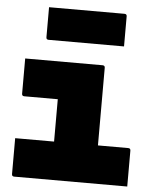

<svg xmlns="http://www.w3.org/2000/svg" viewBox="-55 -838 710 885"><g transform="rotate(5 300.0 -396.0)"><path d="M33 -177H213V-373H58Q47 -373 47 -384V-547H405Q416 -547 416 -536V-177H556Q567 -177 567 -166V0H44Q33 0 33 -11ZM136 -792H485Q496 -792 496 -781V-642H147Q136 -642 136 -653Z"/></g></svg>

Font: Recursive Mn Lnr St Blk
Style: Regular
Weight: 900
Monospace: yes
Version: Version 1.079;hotconv 1.0.112;makeotfexe 2.5.65598; ttfautoh